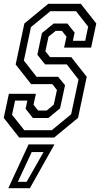

<svg xmlns="http://www.w3.org/2000/svg" viewBox="-22 -720 532 1005"><path d="M78.5 0 -2.5 -103 24.5 -229H166L153.5 -172L177.5 -141.5H222.5L259.5 -172L276 -249L252 -279.5H141L60 -382.5L105.5 -597L230.5 -700H401L482 -597L455 -471H313.5L326 -528L302 -558.5H269.5L232 -528L215.5 -451.5L240 -421H351L432 -318L386.5 -103L261.5 0ZM105 -38.5H249L350.5 -122L389 -304L327.5 -383H214L173.5 -433.5L197.5 -547L259 -597H330.5L368.5 -549.5L359.5 -506.5H424L439.5 -580.5L376 -661.5H241.5L140 -578L103 -403L169.5 -318H282L318.5 -274L292.5 -153L231.5 -102.5H150L112 -150.5L121 -193.5H57L41 -119.5ZM21.5 265 127.5 36H263L134.5 265ZM71.5 231.5H117.5L206 76H144Z"/></svg>

Font: Tourney Condensed Regular
Style: Italic
Weight: 400
Width: 3
Italic angle: -12°
Designer: Tyler Finck
Foundry: Etcetera Type Co
Version: Version 1.010; ttfautohint (v1.8.3)